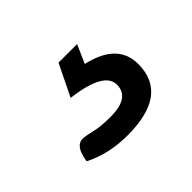

<svg xmlns="http://www.w3.org/2000/svg" viewBox="-62 -98 414 414"><g transform="rotate(-45 145.0 109.0)"><path d="M133.3 217.3Q76.2 217.3 31.2 194.3Q37.1 153.8 59.1 153.8Q67.9 153.8 86.7 158.4Q105.5 163.1 135.3 163.1Q194.3 163.1 194.3 123.5Q194.3 84.5 103.5 73.2L138.7 1H195.3L176.8 43Q258.3 61.5 258.3 124.5Q258.3 217.3 133.3 217.3Z"/></g></svg>

Font: Bainsley
Style: Regular
Weight: 400
Designer: Paul James MIller
Foundry: High-Logic / Made with FontCreator
Version: Version 1.411;March 28, 2021;FontCreator 13.0.0.2683 64-bit